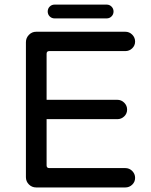

<svg xmlns="http://www.w3.org/2000/svg" viewBox="-20 -822 663 843"><path d="M93.8 -43.9V-636.7Q93.8 -655.3 106.9 -668.9Q120.1 -682.6 138.7 -682.6H530.3Q547.9 -682.6 560.5 -669.9Q573.2 -657.2 573.2 -639.6Q573.2 -622.1 560.5 -609.9Q547.9 -597.7 530.3 -597.7H196.3Q184.6 -597.7 184.6 -585.9V-383.8H495.1Q512.7 -383.8 525.4 -371.1Q538.1 -358.4 538.1 -340.8Q538.1 -323.2 525.4 -311Q512.7 -298.8 495.1 -298.8H184.6V-95.7Q184.6 -84 196.3 -84H530.3Q547.9 -84 560.5 -71.3Q573.2 -58.6 573.2 -41Q573.2 -23.4 560.5 -11.2Q547.9 1 530.3 1H138.7Q120.1 1 106.9 -12.2Q93.8 -25.4 93.8 -43.9ZM189.5 -771.5Q189.5 -784.2 198.2 -793Q207 -801.8 219.7 -801.8H448.2Q460.9 -801.8 469.7 -793Q478.5 -784.2 478.5 -771.5Q478.5 -758.8 469.7 -750Q460.9 -741.2 448.2 -741.2H219.7Q207 -741.2 198.2 -750Q189.5 -758.8 189.5 -771.5Z"/></svg>

Font: jf-openhuninn-2.1
Style: Regular
Weight: 400
Designer: [Kosugi Maru]
Designed by MOTOYA      

[Varela Round]
Joe Prince (Latin component); Avraham Cornfeld (Hebrew component)
Foundry: justfont Co., Ltd.
Version: 2.1